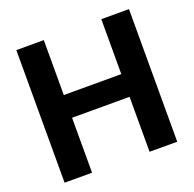

<svg xmlns="http://www.w3.org/2000/svg" viewBox="-125 -834 970 962"><g transform="rotate(-20 360.0 -353.5)"><path d="M59.6 -707H206.1V-414.1H512.7V-707H660.2V0H512.7V-293H206.1V0H59.6Z"/></g></svg>

Font: WEMIX Pretendard
Style: Bold
Weight: 700
Designer: Base glyphs from Inter by Rasmus Andersson; Hangeul glyphs from Noto Sans CJK(Source Han Sans) by Jang Soo-young and Kan
Foundry: Kil Hyung-jin
Version: Version 1.000